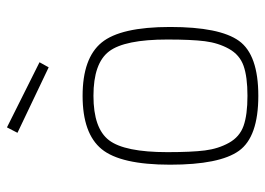

<svg xmlns="http://www.w3.org/2000/svg" viewBox="-128 -644 781 566"><g transform="rotate(-90 263.0 -361.5)"><path d="M106 -453Q152 -509 263 -509Q374 -509 420 -453Q466 -397 466 -251Q466 -105 425 -48Q384 9 263 9Q142 9 101 -48Q60 -105 60 -251Q60 -397 106 -453ZM429 -259Q429 -385 394 -431Q359 -477 263 -477Q167 -477 132 -431Q97 -385 97 -259Q97 -188 102 -148.5Q107 -109 124.5 -77.5Q142 -46 174.5 -34.5Q207 -23 263 -23Q319 -23 351.5 -34.5Q384 -46 401.5 -77.5Q419 -109 424 -148.5Q429 -188 429 -259ZM170 -732 362 -636 347 -609 154 -701Z"/></g></svg>

Font: Titillium Web
Style: Thin
Weight: 200
Version: Version 1.001;PS 57.000;hotconv 1.0.70;makeotf.lib2.5.55311